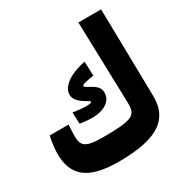

<svg xmlns="http://www.w3.org/2000/svg" viewBox="-163 -820 911 952"><g transform="rotate(-30 293.0 -344.0)"><path d="M246.6 4.9C477.5 4.9 558.6 -64 556.2 -193.8L546.9 -693.4H417L430.2 -228C432.1 -154.8 412.1 -139.2 240.7 -139.2C136.7 -139.2 119.1 -158.2 119.1 -215.3C119.1 -235.4 120.6 -258.8 122.1 -279.3H13.7C7.3 -252.9 1.5 -208 1.5 -180.7C1.5 -55.7 70.8 4.9 246.6 4.9ZM245.1 -249.5C300.8 -249.5 355.5 -275.9 355.5 -326.7C355.5 -349.1 347.2 -366.7 309.6 -386.7C284.7 -400.4 280.8 -402.8 280.8 -408.7C280.8 -414.1 295.9 -420.4 349.6 -428.2L346.2 -509.8C234.4 -486.8 199.7 -439.5 199.7 -404.8C199.7 -380.9 216.3 -361.3 243.7 -343.8C264.6 -330.1 274.4 -328.6 274.4 -321.3C274.4 -315.9 265.6 -314.5 242.2 -314.5C218.8 -314.5 194.3 -317.4 168.5 -321.8L170.9 -256.3C188.5 -252.4 216.3 -249.5 245.1 -249.5Z"/></g></svg>

Font: Cascadia Code
Style: Bold
Weight: 700
Monospace: yes
Designer: Aaron Bell
Foundry: Saja Typeworks
Version: Version 2404.023